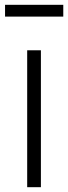

<svg xmlns="http://www.w3.org/2000/svg" viewBox="-20 -778 284 798"><path d="M243 -758V-709H1V-758ZM93 0V-569H150V0Z"/></svg>

Font: Yaldevi Light
Style: Regular
Weight: 300
Designer: Sol Matas, Rajitha Manaperi, Kosala Senevirathne
Foundry: Mooniak
Version: Version 1.100